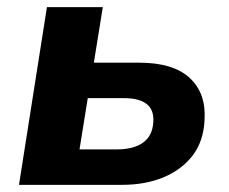

<svg xmlns="http://www.w3.org/2000/svg" viewBox="-20 -516 639 536"><path d="M33 0 111 -496H267L242 -341H369Q464 -341 510 -298Q556 -255 551 -180Q548 -121 517.5 -81.5Q487 -42 436.5 -21Q386 0 321 0ZM202 -99H307Q353 -99 379.5 -118Q406 -137 408 -176Q410 -210 389 -226Q368 -242 327 -242H225Z"/></svg>

Font: Nunito Sans 10pt ExtraBold
Style: Italic
Weight: 800
Italic angle: -9°
Designer: Vernon Adams
Foundry: Vernon Adams
Version: Version 3.101;gftools[0.9.27]